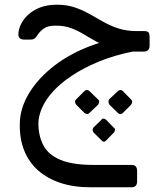

<svg xmlns="http://www.w3.org/2000/svg" viewBox="-20 -447 682 815"><path d="M365 348Q293 348 237 329.5Q181 311 142 276.5Q103 242 83 192.5Q63 143 64 81Q64 18 98.5 -43Q133 -104 196 -156.5Q259 -209 345 -244.5Q431 -280 533 -291L552 -230Q466 -213 399.5 -185.5Q333 -158 284 -125Q235 -92 204 -57.5Q173 -23 158 12Q143 47 143 77Q143 129 164 169.5Q185 210 236.5 231.5Q288 253 376 253H538Q562 253 562 278V323Q562 348 538 348ZM531 -228V-237Q485 -236 450.5 -246Q416 -256 388.5 -271Q361 -286 335.5 -301.5Q310 -317 282 -327.5Q254 -338 219 -338Q185 -339 167.5 -327Q150 -315 139 -298Q133 -288 127 -283.5Q121 -279 108 -279H83Q58 -279 58 -301Q58 -320 68 -342Q78 -364 98.5 -383.5Q119 -403 149.5 -415Q180 -427 222 -427Q263 -427 296 -416Q329 -405 358.5 -388.5Q388 -372 417.5 -355Q447 -338 482 -326.5Q517 -315 562 -315H592Q606 -315 610.5 -309.5Q615 -304 615 -289V-252Q615 -241 608.5 -234.5Q602 -228 590 -228ZM338 32 304 -2Q299 -8 298.5 -14.5Q298 -21 304 -26L338 -60Q349 -70 360 -60L396 -25Q401 -21 401 -14.5Q401 -8 396 -2L360 32Q356 37 350 37Q344 37 338 32ZM480 32 445 -2Q441 -8 440.5 -14.5Q440 -21 444 -26L480 -60Q485 -65 491 -65Q497 -65 502 -60L536 -25Q541 -21 541 -14.5Q541 -8 536 -2L502 32Q491 43 480 32ZM411 149 378 116Q373 111 373 105Q373 99 377 94L410 62Q414 56 420 56.5Q426 57 431 62L463 95Q469 99 468.5 104.5Q468 110 463 116L431 149Q421 160 411 149Z"/></svg>

Font: RubikRegular
Style: Regular
Weight: 400
Designer: Hubert and Fischer
Foundry: Hubert and Fischer
Version: Version 2.300;gftools[0.9.30]